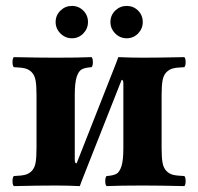

<svg xmlns="http://www.w3.org/2000/svg" viewBox="-20 -630 673 652"><path d="M240.2 -75.2 374 -415Q375.5 -418.9 377.9 -425.5Q380.4 -432.1 381.8 -436Q425.8 -434.1 463.9 -434.1Q520 -434.1 606 -436Q610.4 -431.6 610.4 -418.9Q610.4 -406.2 606 -401.9Q580.6 -400.9 567.6 -397.7Q554.7 -394.5 544.9 -384.5Q535.2 -374.5 532 -356.7Q528.8 -338.9 528.8 -307.1V-127Q528.8 -95.2 532 -77.4Q535.2 -59.6 544.9 -49.6Q554.7 -39.6 567.6 -36.4Q580.6 -33.2 606 -32.2Q610.4 -27.8 610.4 -15.1Q610.4 -2.4 606 2Q522 0 463.9 0Q387.7 0 341.8 2Q337.4 -2.4 337.4 -15.1Q337.4 -27.8 341.8 -32.2Q364.7 -33.7 375.5 -39.8Q386.2 -45.9 392.6 -65.9Q398.9 -85.9 398.9 -127V-347.2Q398.9 -358.9 393.1 -358.9L258.8 -19Q257.3 -15.1 254.9 -8.5Q252.4 -2 251 2Q207 0 168.9 0Q112.8 0 26.9 2Q22.5 -2.4 22.5 -15.1Q22.5 -27.8 26.9 -32.2Q52.2 -33.2 65.2 -36.4Q78.1 -39.6 87.9 -49.6Q97.7 -59.6 100.8 -77.4Q104 -95.2 104 -127V-307.1Q104 -338.9 100.8 -356.7Q97.7 -374.5 87.9 -384.5Q78.1 -394.5 65.2 -397.7Q52.2 -400.9 26.9 -401.9Q22.5 -406.2 22.5 -418.9Q22.5 -431.6 26.9 -436Q110.8 -434.1 168.9 -434.1Q245.1 -434.1 291 -436Q295.4 -431.6 295.4 -418.9Q295.4 -406.2 291 -401.9Q268.1 -400.4 257.3 -394.3Q246.6 -388.2 240.2 -368.2Q233.9 -348.1 233.9 -307.1V-86.9Q233.9 -75.2 240.2 -75.2ZM168.9 -555.2Q168.9 -578.1 185.3 -594Q201.7 -609.9 224.1 -609.9Q247.1 -609.9 262.9 -594Q278.8 -578.1 278.8 -555.2Q278.8 -532.7 262.9 -516.4Q247.1 -500 224.1 -500Q201.7 -500 185.3 -516.4Q168.9 -532.7 168.9 -555.2ZM355 -555.2Q355 -578.1 371.3 -594Q387.7 -609.9 410.2 -609.9Q433.1 -609.9 449 -594Q464.8 -578.1 464.8 -555.2Q464.8 -532.7 449 -516.4Q433.1 -500 410.2 -500Q387.7 -500 371.3 -516.4Q355 -532.7 355 -555.2Z"/></svg>

Font: Common Serif
Style: Bold
Weight: 700
Designer: Philipp H. Poll, Khaled Hosny
Foundry: Stefan Peev, Context Ltd.
Version: Version 1.026